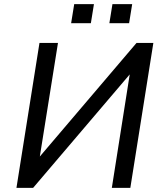

<svg xmlns="http://www.w3.org/2000/svg" viewBox="-20 -914 793 934"><path d="M60 0 172 -705H262L173 -148L169 -147L644 -705H726L614 0H524L612 -558L617 -559L141 0ZM512 -801 527 -894H623L608 -801ZM326 -801 341 -894H437L422 -801Z"/></svg>

Font: Nunito Sans 7pt SemiCondensed Medium
Style: Italic
Weight: 500
Width: 4
Italic angle: -9°
Designer: Vernon Adams
Foundry: Vernon Adams
Version: Version 3.101;gftools[0.9.27]